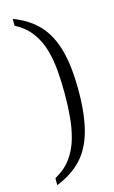

<svg xmlns="http://www.w3.org/2000/svg" viewBox="-132 -804 582 976"><g transform="rotate(-15 158.5 -315.5)"><path d="M42 85Q96 56 127.5 12Q159 -32 174 -85.5Q189 -139 194 -197.5Q199 -256 199 -316Q199 -376 194.5 -435.5Q190 -495 175 -548.5Q160 -602 128 -645.5Q96 -689 42 -717V-753Q124 -722 174 -668Q224 -614 247.5 -528.5Q271 -443 271 -316Q271 -190 247.5 -104Q224 -18 174 35.5Q124 89 42 122Z"/></g></svg>

Font: Noto Rashi Hebrew Light
Style: Regular
Weight: 300
Version: Version 1.006